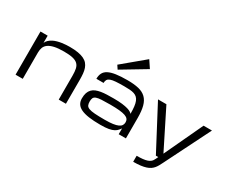

<svg xmlns="http://www.w3.org/2000/svg" viewBox="-145 -1442 2619 2167"><g transform="rotate(30 1164.5 -359.0)"><path d="M625 0V-312.5Q625 -364.7 617.2 -400.6Q609.4 -436.5 585.9 -458.5Q562.5 -480.5 519.5 -490.2Q476.6 -500 406.2 -500Q330.1 -500 281.5 -488.8Q232.9 -477.5 205.1 -457Q177.2 -436.5 166.7 -407.7Q156.2 -378.9 156.2 -343.8V0H62.5V-562.5H156.2V-468.8Q166.5 -492.7 185.5 -510Q204.6 -527.3 228.5 -539.6Q252.4 -551.8 280.3 -559.3Q308.1 -566.9 335.9 -571Q363.8 -575.2 389.9 -576.7Q416 -578.1 437.5 -578.1Q500 -578.1 545.2 -570.3Q590.3 -562.5 621.8 -547.4Q653.3 -532.2 672.4 -509.8Q691.4 -487.3 701.9 -457.8Q712.4 -428.2 715.8 -391.8Q719.2 -355.5 719.2 -312.5L718.8 0Z M1406.7 -77.1Q1405.3 -71.3 1384.8 -47.9Q1370.1 -30.3 1345.7 -16.8Q1321.3 -3.4 1280.5 4.2Q1239.7 11.7 1173.3 11.7Q1085 11.7 1022.5 2.7Q960 -6.3 920.4 -25.1Q880.9 -43.9 862.5 -73.2Q844.2 -102.5 844.2 -143.1Q844.2 -185.5 854.2 -215.1Q864.3 -244.6 883.5 -264.6Q902.8 -284.7 930.2 -295.9Q957.5 -307.1 992.4 -313Q1027.3 -318.8 1068.8 -320.3Q1110.4 -321.8 1157.2 -321.8Q1224.1 -321.8 1269 -316.2Q1314 -310.5 1342.5 -302Q1371.1 -293.5 1385.7 -283.7Q1400.4 -273.9 1406.7 -265.6Q1406.7 -320.3 1402.1 -358.9Q1397.5 -397.5 1387 -423.3Q1376.5 -449.2 1359.9 -464.6Q1343.3 -480 1319.1 -487.8Q1294.9 -495.6 1262.7 -497.8Q1230.5 -500 1189 -500Q1124.5 -500 1082 -496.8Q1039.6 -493.7 1014.6 -484.4Q989.7 -475.1 979.5 -458.7Q969.2 -442.4 969.2 -416H875.5Q875.5 -460.4 891.4 -491.2Q907.2 -522 944.1 -541.3Q981 -560.5 1041 -569.3Q1101.1 -578.1 1189 -578.1Q1274.9 -578.1 1334.5 -564Q1394 -549.8 1430.9 -514.2Q1467.8 -478.5 1484.1 -418.2Q1500.5 -357.9 1500.5 -265.6V0H1406.7ZM1189 -62.5Q1251 -62.5 1292.7 -68.4Q1334.5 -74.2 1359.9 -85.9Q1385.3 -97.7 1396 -115.2Q1406.7 -132.8 1406.7 -156.2Q1406.7 -179.7 1394.3 -196Q1381.8 -212.4 1352.8 -222.7Q1323.7 -232.9 1275.9 -237.5Q1228 -242.2 1157.7 -242.2Q1087.4 -242.2 1044.2 -239.7Q1001 -237.3 977.5 -228.5Q954.1 -219.7 946 -202.6Q938 -185.5 938 -156.2Q938 -127 946.5 -108.6Q955.1 -90.3 981.4 -80.1Q1007.8 -69.8 1057.4 -66.2Q1106.9 -62.5 1189 -62.5ZM1344.2 -812.5 1281.7 -906.2 1000.5 -671.9 1031.7 -625Z M1891.1 0H1922.4Q1914.6 15.6 1908.4 29.8Q1902.3 43.9 1893.6 56.2Q1884.8 68.4 1871.6 78.1Q1858.4 87.9 1836.7 95Q1814.9 102.1 1782.7 105.7Q1750.5 109.4 1703.6 109.4V187.5Q1758.3 187.5 1798.3 182.4Q1838.4 177.2 1867.4 167.7Q1896.5 158.2 1916.5 144.5Q1936.5 130.9 1951.2 113.5Q1965.8 96.2 1977.3 75.4Q1988.8 54.7 2000.5 31.2L2016.1 0L2297.4 -562.5H2188L1953.6 -62.5L1703.6 -562.5H1594.2Z"/></g></svg>

Font: Michroma
Style: Regular
Weight: 400
Version: Version 1.000